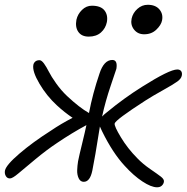

<svg xmlns="http://www.w3.org/2000/svg" viewBox="-39 -752 785 807"><path d="M566.9 -607.9Q540 -607.9 524.4 -627.7Q508.8 -647.5 514.2 -673.8Q519.5 -697.8 538.6 -714.8Q557.6 -731.9 582 -731.9Q614.7 -731.9 631.1 -712.4Q647.5 -692.9 642.1 -666Q638.2 -646.5 617.9 -627.2Q597.7 -607.9 566.9 -607.9ZM334 -598.1Q304.2 -598.1 290.3 -617.9Q276.4 -637.7 282.2 -668.9Q287.6 -692.9 305.7 -710.4Q323.7 -728 347.2 -728Q384.3 -728 399.9 -708.5Q415.5 -689 410.2 -659.2Q404.8 -632.8 385.3 -615.5Q365.7 -598.1 334 -598.1ZM2.9 -2Q-8.8 -2 -14.6 -12.2Q-20.5 -22.5 -18.1 -35.2Q-13.2 -58.6 42.7 -106.4Q98.6 -154.3 173.8 -202.1Q218.3 -232.4 266.1 -256.8Q231.9 -279.8 200.2 -309.1Q157.2 -348.6 126.7 -400.4Q96.2 -452.1 101.1 -479Q102.5 -487.3 109.1 -493.2Q115.7 -499 127 -499Q135.7 -499 146 -484.9Q156.2 -470.7 166.3 -450.7Q176.3 -430.7 197.3 -401.1Q218.3 -371.6 243.2 -348.1Q295.4 -299.3 335 -276.9Q350.6 -358.9 378.9 -441.9Q397.5 -500 433.1 -500Q456.1 -500 450.2 -462.9Q449.7 -460.9 426.8 -393.3Q403.8 -325.7 390.1 -262.2Q399.9 -272.5 411.1 -280.8Q481.9 -339.4 558.1 -387.2Q673.3 -460 706.1 -460Q717.3 -460 722.4 -452.9Q727.5 -445.8 725.1 -434.1Q722.7 -421.4 706.8 -409.7Q690.9 -397.9 647 -373.5Q603 -349.1 571.8 -329.1Q446.8 -248.5 442.9 -232.9Q440.9 -221.7 469.2 -174.8Q497.6 -127.9 537.1 -87.9Q561 -63 592 -41.7Q623 -20.5 637.5 -9.3Q651.9 2 649.9 12.2Q648.4 21.5 641.1 28.3Q633.8 35.2 621.1 35.2Q596.7 35.2 559.6 10.7Q522.5 -13.7 484.9 -55.2Q434.6 -109.4 390.1 -200.2Q389.6 -202.1 386 -209Q382.3 -215.8 380.9 -220.2Q358.9 -81.5 349.1 -35.2Q339.4 12.2 313 12.2Q298.8 12.2 291.7 -2.7Q284.7 -17.6 285.4 -36.6Q286.1 -55.7 289.1 -74.2Q293.9 -98.6 306.2 -148.4Q318.4 -198.2 324.2 -226.1Q262.7 -192.9 202.1 -151.9Q155.8 -121.1 108.9 -82Q62 -43 37.6 -22.5Q13.2 -2 2.9 -2Z"/></svg>

Font: Shantell Sans Irregular
Style: Italic
Weight: 300
Italic angle: -11.31°
Designer: Stephen Nixon, Anya Danilova, Shantell Martin
Foundry: Arrow Type
Version: Version 1.006;[9816181b4]